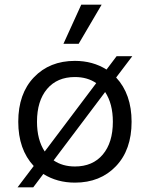

<svg xmlns="http://www.w3.org/2000/svg" viewBox="-20 -770 640 820"><path d="M414 -750 316 -583H251L327 -750ZM545 -530 476 -439Q542 -368 542 -250Q542 -130 475 -60Q408 10 300 10Q224 10 165 -27L122 30H55L124 -61Q58 -132 58 -250Q58 -370 125 -440Q192 -510 300 -510Q376 -510 435 -473L478 -530ZM138 -250Q138 -173 171 -123L391 -415Q353 -441 300 -441Q224 -441 181 -390Q138 -339 138 -250ZM462 -250Q462 -327 429 -377L209 -85Q247 -59 300 -59Q376 -59 419 -110Q462 -161 462 -250Z"/></svg>

Font: Elaine Sans
Style: Regular
Weight: 400
Designer: Wei Huang
Foundry: Wei Huang
Version: Version 2.001;December 24, 2019;FontCreator 12.0.0.2547 64-b